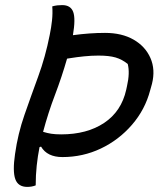

<svg xmlns="http://www.w3.org/2000/svg" viewBox="-20 -727 640 753"><path d="M185 -702Q196 -705 205 -706Q214 -707 224 -707Q257 -707 267 -680.5Q277 -654 266 -589Q332 -598 392 -598Q458 -598 504 -571.5Q550 -545 570 -499.5Q590 -454 576 -398L569 -373Q549 -297 497.5 -237.5Q446 -178 375.5 -144.5Q305 -111 225 -111Q165 -111 141 -152L135 -150Q128 -115 124 -77.5Q120 -40 120 0Q105 6 87 6Q51 6 40 -24.5Q29 -55 39 -123Q50 -202 76 -276.5Q102 -351 130 -427.5Q158 -504 175 -590Q181 -619 184 -647Q187 -675 185 -702ZM256 -499Q248 -498 243 -497Q222 -424 195.5 -354.5Q169 -285 149 -210Q165 -205 181 -202.5Q197 -200 220 -200Q321 -200 388.5 -245Q456 -290 475 -375L478 -389Q490 -441 481 -476Q459 -494 433.5 -501.5Q408 -509 366 -509Q339 -509 309.5 -506Q280 -503 256 -499Z"/></svg>

Font: Recursive Mn Csl St
Style: Italic
Weight: 400
Italic angle: -15°
Monospace: yes
Version: Version 1.079;hotconv 1.0.112;makeotfexe 2.5.65598; ttfautoh